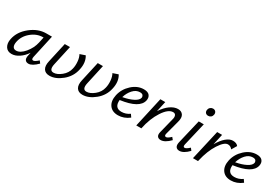

<svg xmlns="http://www.w3.org/2000/svg" viewBox="39 -1465 3303 2300"><g transform="rotate(30 1690.5 -314.5)"><path d="M459 -97 483 -66Q411 6 361 6Q329 6 314.5 -14.5Q300 -35 309 -77L319 -121Q279 -62 227.5 -28Q176 6 126 6Q68 6 42 -37Q16 -80 29 -143Q51 -254 152.5 -335Q254 -416 365 -416H444L374 -97Q365 -55 391 -55Q414 -55 459 -97ZM154 -56Q211 -56 269 -125.5Q327 -195 345 -278L362 -357H356Q269 -357 194.5 -295Q120 -233 104 -143Q97 -101 110 -78.5Q123 -56 154 -56Z M693 -416 633 -143Q613 -51 674 -51Q723 -51 780 -97Q837 -143 852 -211Q863 -254 858.5 -309Q854 -364 833 -400L906 -425Q953 -349 928 -241Q906 -136 820 -65.5Q734 5 650 5Q592 5 568 -34Q544 -73 560 -142L621 -416Z M1149 -416 1089 -143Q1069 -51 1130 -51Q1179 -51 1236 -97Q1293 -143 1308 -211Q1319 -254 1314.5 -309Q1310 -364 1289 -400L1362 -425Q1409 -349 1384 -241Q1362 -136 1276 -65.5Q1190 5 1106 5Q1048 5 1024 -34Q1000 -73 1016 -142L1077 -416Z M1715 -421Q1771 -421 1793.5 -392.5Q1816 -364 1807 -321Q1781 -199 1525 -164Q1515 -52 1613 -52Q1673 -52 1725 -89L1751 -51Q1679 5 1597 5Q1516 5 1477.5 -49.5Q1439 -104 1458 -192Q1479 -286 1553 -353.5Q1627 -421 1715 -421ZM1740 -318Q1744 -335 1733.5 -351Q1723 -367 1691 -367Q1638 -367 1596 -321Q1554 -275 1535 -210Q1622 -226 1677.5 -255Q1733 -284 1740 -318Z M2292 -97 2317 -66Q2247 6 2189 6Q2157 6 2142.5 -15Q2128 -36 2139 -77L2190 -281Q2200 -314 2191 -336.5Q2182 -359 2154 -359Q2088 -359 2019.5 -254.5Q1951 -150 1920 0H1850L1943 -416H2011L1979 -272Q2026 -344 2080.5 -382.5Q2135 -421 2187 -421Q2235 -421 2257.5 -387Q2280 -353 2262 -289L2211 -97Q2200 -57 2228 -57Q2250 -57 2292 -97Z M2537 -530Q2512 -530 2499 -546.5Q2486 -563 2491 -588Q2495 -609 2510.5 -622Q2526 -635 2547 -635Q2572 -635 2585 -618Q2598 -601 2593 -576Q2589 -555 2573.5 -542.5Q2558 -530 2537 -530ZM2447 6Q2415 6 2400 -15.5Q2385 -37 2394 -79L2474 -416H2544L2469 -97Q2459 -57 2485 -57Q2507 -57 2550 -97L2574 -66Q2505 6 2447 6Z M2946 -421Q2998 -421 3020 -390L2978 -320Q2953 -353 2916 -353Q2866 -353 2803.5 -256Q2741 -159 2707 -12L2704 0H2634L2729 -416H2797L2764 -267Q2806 -341 2853.5 -381Q2901 -421 2946 -421Z M3276 -421Q3332 -421 3354.5 -392.5Q3377 -364 3368 -321Q3342 -199 3086 -164Q3076 -52 3174 -52Q3234 -52 3286 -89L3312 -51Q3240 5 3158 5Q3077 5 3038.5 -49.5Q3000 -104 3019 -192Q3040 -286 3114 -353.5Q3188 -421 3276 -421ZM3301 -318Q3305 -335 3294.5 -351Q3284 -367 3252 -367Q3199 -367 3157 -321Q3115 -275 3096 -210Q3183 -226 3238.5 -255Q3294 -284 3301 -318Z"/></g></svg>

Font: EauTest Medium
Style: Italic
Weight: 500
Italic angle: -12°
Designer: Christian Thalmann (Catharsis Fonts)
Version: Version 0.001;PS 000.001;hotconv 1.0.88;makeotf.lib2.5.64775